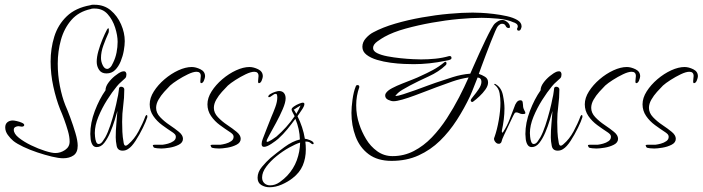

<svg xmlns="http://www.w3.org/2000/svg" viewBox="-20 -618 2957 808"><path d="M246 48Q227 48 198 41Q169 34 137.5 23.5Q106 13 78.5 0Q51 -13 36 -25Q24 -35 13 -50Q2 -65 2 -82Q2 -96 11 -103.5Q20 -111 34 -111Q39 -111 50.5 -108.5Q62 -106 72 -101.5Q82 -97 82 -92Q82 -88 78.5 -86.5Q75 -85 72 -85Q68 -85 64.5 -86Q61 -87 58 -87Q51 -87 44.5 -83.5Q38 -80 38 -72Q38 -55 59.5 -38Q81 -21 111 -6.5Q141 8 169.5 17Q198 26 213 26Q235 26 254 13Q273 0 273 -22Q273 -42 266 -66.5Q259 -91 250 -115.5Q241 -140 233 -158Q216 -201 204.5 -253.5Q193 -306 193 -359Q193 -414 208.5 -464Q224 -514 261 -549.5Q298 -585 360 -596Q365 -598 369.5 -598Q374 -598 378 -598Q418 -598 446 -574.5Q474 -551 489.5 -515.5Q505 -480 505 -445Q505 -428 501 -405Q497 -382 488 -360Q479 -338 464.5 -323.5Q450 -309 428 -309Q407 -309 397 -324Q387 -339 387 -358Q387 -378 394 -403Q401 -428 411 -452Q421 -476 430 -493Q431 -494 432.5 -496.5Q434 -499 436 -499Q438 -499 438 -494V-487Q438 -481 435 -476Q425 -454 415 -426.5Q405 -399 405 -374Q405 -358 412.5 -343Q420 -328 431 -328Q437 -328 443.5 -334Q450 -340 456 -354Q466 -374 470.5 -397Q475 -420 475 -442Q475 -469 464.5 -502Q454 -535 433 -558.5Q412 -582 379 -582H373Q365 -582 362 -580Q311 -569 280.5 -534Q250 -499 236.5 -450.5Q223 -402 223 -350Q223 -302 232 -256Q241 -210 255 -175Q264 -155 276 -122.5Q288 -90 297.5 -58Q307 -26 307 -5Q307 24 289.5 36Q272 48 246 48Z M496 16Q475 16 471 -4Q467 -24 467 -40Q467 -68 469.5 -95.5Q472 -123 474 -151Q470 -137 462.5 -112Q455 -87 444 -61Q433 -35 419 -17Q405 1 387 1Q375 1 369 -9Q363 -19 361.5 -32.5Q360 -46 360 -54Q360 -101 379 -151Q398 -201 424 -238Q424 -253 435.5 -269Q447 -285 463 -298Q479 -311 491 -316Q497 -318 502 -318Q507 -318 509.5 -314Q512 -310 512 -305Q512 -301 511 -296.5Q510 -292 507 -289Q498 -280 489.5 -273Q481 -266 472 -255Q452 -231 430.5 -197Q409 -163 394 -126.5Q379 -90 379 -58Q379 -54 380 -42.5Q381 -31 384.5 -21.5Q388 -12 395 -12Q404 -12 411.5 -22.5Q419 -33 423 -40Q434 -60 444 -90Q454 -120 462 -151Q470 -182 474 -204Q476 -211 477 -217.5Q478 -224 479 -231Q480 -234 480 -238.5Q480 -243 481 -247Q483 -253 490 -253Q495 -253 499 -250Q503 -247 503 -242V-240Q503 -206 498.5 -173Q494 -140 494 -105Q494 -85 495 -63Q496 -41 500 -20Q500 -17 502 -11Q504 -5 509 -5Q512 -5 515.5 -7.5Q519 -10 520 -11Q545 -32 563 -65.5Q581 -99 592 -129Q595 -134 597 -134Q600 -134 600 -129V-125Q595 -108 581 -79.5Q567 -51 550.5 -25.5Q534 0 519 9Q509 16 496 16Z M659 7Q655 7 641.5 6Q628 5 626 1L623 -6Q623 -8 627 -8.5Q631 -9 632 -9H665Q674 -10 687 -13.5Q700 -17 710 -24Q720 -31 720 -42Q720 -49 715 -54Q710 -59 705 -62Q685 -75 662.5 -91.5Q640 -108 625 -130Q610 -152 610 -179Q610 -206 627.5 -233.5Q645 -261 672.5 -284.5Q700 -308 730.5 -322Q761 -336 787 -336Q804 -336 823.5 -326.5Q843 -317 843 -297Q843 -291 838.5 -279.5Q834 -268 826 -268Q824 -268 823.5 -271.5Q823 -275 823 -276Q823 -282 824 -287.5Q825 -293 825 -298Q825 -316 807 -316Q793 -316 771 -305.5Q749 -295 728 -281.5Q707 -268 696 -258Q685 -247 671 -231.5Q657 -216 647 -198.5Q637 -181 637 -164Q637 -143 654 -125Q671 -107 693.5 -92Q716 -77 733 -63Q750 -49 750 -34Q750 -18 732.5 -9Q715 0 693.5 3.5Q672 7 659 7Z M902 7Q898 7 884.5 6Q871 5 869 1L866 -6Q866 -8 870 -8.5Q874 -9 875 -9H908Q917 -10 930 -13.5Q943 -17 953 -24Q963 -31 963 -42Q963 -49 958 -54Q953 -59 948 -62Q928 -75 905.5 -91.5Q883 -108 868 -130Q853 -152 853 -179Q853 -206 870.5 -233.5Q888 -261 915.5 -284.5Q943 -308 973.5 -322Q1004 -336 1030 -336Q1047 -336 1066.5 -326.5Q1086 -317 1086 -297Q1086 -291 1081.5 -279.5Q1077 -268 1069 -268Q1067 -268 1066.5 -271.5Q1066 -275 1066 -276Q1066 -282 1067 -287.5Q1068 -293 1068 -298Q1068 -316 1050 -316Q1036 -316 1014 -305.5Q992 -295 971 -281.5Q950 -268 939 -258Q928 -247 914 -231.5Q900 -216 890 -198.5Q880 -181 880 -164Q880 -143 897 -125Q914 -107 936.5 -92Q959 -77 976 -63Q993 -49 993 -34Q993 -18 975.5 -9Q958 0 936.5 3.5Q915 7 902 7Z M1114 170Q1095 170 1079.5 160.5Q1064 151 1064 130Q1064 106 1082.5 84Q1101 62 1118 47Q1143 26 1177 1Q1211 -24 1242 -31Q1241 -75 1223 -118Q1207 -96 1189.5 -74.5Q1172 -53 1151 -34Q1142 -26 1122.5 -13Q1103 0 1091 0Q1081 0 1081 -12Q1081 -22 1086 -34Q1095 -57 1104 -80.5Q1113 -104 1122 -126Q1130 -144 1138.5 -167Q1147 -190 1147 -209Q1147 -212 1146 -217.5Q1145 -223 1140 -223Q1134 -223 1125.5 -216Q1117 -209 1112 -209Q1109 -209 1109 -211Q1109 -217 1118 -222.5Q1127 -228 1138 -231.5Q1149 -235 1154 -235Q1168 -235 1175 -226.5Q1182 -218 1182 -204Q1182 -187 1170 -159Q1158 -131 1142 -101.5Q1126 -72 1114 -50.5Q1102 -29 1102 -24Q1102 -21 1104 -21Q1110 -21 1124 -30Q1138 -39 1143 -43Q1187 -81 1220 -129Q1218 -133 1212.5 -143Q1207 -153 1207 -157Q1207 -163 1217 -170Q1227 -177 1238.5 -181.5Q1250 -186 1254 -186Q1261 -186 1261 -180Q1261 -171 1249 -154Q1237 -137 1232 -129Q1243 -107 1251 -83Q1259 -59 1263 -34Q1270 -34 1285 -28Q1300 -22 1300 -14Q1300 -11 1296 -11Q1293 -11 1286 -17Q1279 -23 1265 -22Q1266 -14 1266.5 -6Q1267 2 1267 11Q1267 48 1254 78.5Q1241 109 1211 132Q1192 147 1166 158.5Q1140 170 1114 170ZM1227 -139Q1232 -147 1236.5 -156Q1241 -165 1245 -174Q1237 -170 1230.5 -165.5Q1224 -161 1216 -156Q1220 -152 1222 -148Q1224 -144 1227 -139ZM1117 162Q1138 162 1157 148.5Q1176 135 1189 121Q1216 92 1229 56.5Q1242 21 1243 -18Q1224 -12 1197 3Q1170 18 1144 39Q1118 60 1100.5 83.5Q1083 107 1083 129Q1083 144 1092.5 153Q1102 162 1117 162Z M1721 -348Q1706 -348 1680 -349Q1654 -350 1624 -354Q1594 -358 1567 -366Q1540 -374 1522.5 -387.5Q1505 -401 1505 -421Q1505 -441 1520 -457.5Q1535 -474 1551 -482Q1590 -503 1643 -518.5Q1696 -534 1755 -544.5Q1814 -555 1870 -560Q1926 -565 1969 -565Q1980 -565 2003.5 -564Q2027 -563 2056.5 -559.5Q2086 -556 2113 -550Q2140 -544 2157.5 -533.5Q2175 -523 2175 -507Q2175 -503 2172 -496Q2169 -489 2163 -489Q2156 -489 2156 -496Q2156 -499 2157.5 -501Q2159 -503 2159 -507Q2159 -514 2152.5 -518.5Q2146 -523 2141 -524Q2115 -536 2075.5 -539.5Q2036 -543 2007 -543Q1966 -543 1911 -538Q1856 -533 1797.5 -522.5Q1739 -512 1686.5 -497.5Q1634 -483 1598 -463Q1587 -457 1568.5 -444Q1550 -431 1550 -416Q1550 -403 1567 -394.5Q1584 -386 1610.5 -381Q1637 -376 1666 -373Q1695 -370 1718.5 -369Q1742 -368 1752 -368Q1782 -368 1812 -371Q1842 -374 1870 -382H1873Q1880 -382 1880 -374Q1880 -369 1874 -367Q1870 -365 1864.5 -364Q1859 -363 1854 -362Q1786 -348 1721 -348ZM1628 59Q1569 59 1531.5 31Q1494 3 1476.5 -43.5Q1459 -90 1459 -143Q1459 -166 1463.5 -199Q1468 -232 1477 -254Q1479 -260 1484 -260Q1492 -260 1492 -253V-251Q1479 -215 1479 -175Q1479 -133 1492 -95Q1502 -64 1520.5 -33Q1539 -2 1567.5 18.5Q1596 39 1632 39Q1680 39 1721.5 17.5Q1763 -4 1797.5 -40Q1832 -76 1860.5 -120Q1889 -164 1912 -208.5Q1935 -253 1952 -292Q1918 -287 1883.5 -275Q1849 -263 1817 -251Q1804 -246 1779 -236.5Q1754 -227 1726 -216.5Q1698 -206 1673.5 -199Q1649 -192 1636 -192Q1626 -192 1613.5 -198Q1601 -204 1601 -216Q1601 -222 1604 -226Q1611 -237 1630 -247Q1649 -257 1672 -266Q1695 -275 1716.5 -283.5Q1738 -292 1750 -298Q1777 -310 1802 -323.5Q1827 -337 1850 -356Q1852 -358 1854 -358Q1859 -358 1859 -351Q1859 -347 1856 -344Q1827 -316 1784 -296.5Q1741 -277 1705 -258Q1690 -250 1673 -240Q1656 -230 1645 -216L1644 -214H1646Q1654 -214 1677.5 -221.5Q1701 -229 1729 -239Q1757 -249 1780.5 -258Q1804 -267 1814 -270Q1849 -282 1885.5 -293.5Q1922 -305 1959 -308Q1964 -319 1974 -342Q1984 -365 1997 -393.5Q2010 -422 2023 -449Q2036 -476 2047 -496Q2058 -516 2065 -521Q2071 -526 2078 -530Q2085 -534 2094 -534Q2104 -534 2115 -525Q2126 -516 2126 -505Q2126 -500 2121 -500Q2112 -500 2108 -509Q2104 -518 2093 -518Q2087 -518 2083.5 -515Q2080 -512 2076 -509Q2072 -505 2064 -486.5Q2056 -468 2045.5 -441.5Q2035 -415 2024.5 -387Q2014 -359 2006 -337.5Q1998 -316 1995 -307Q2008 -303 2021 -295Q2034 -287 2034 -271Q2034 -257 2023 -241.5Q2012 -226 1997.5 -212.5Q1983 -199 1972 -191Q1971 -191 1970.5 -190Q1970 -189 1968 -189Q1961 -189 1961 -196Q1961 -200 1972 -213Q1983 -226 1994.5 -243Q2006 -260 2006 -274Q2006 -290 1990 -292Q1982 -273 1974.5 -253Q1967 -233 1958 -213Q1934 -162 1902.5 -113Q1871 -64 1831.5 -25.5Q1792 13 1741.5 36Q1691 59 1628 59Z M2078 -13Q2071 -13 2065 -20Q2059 -27 2059 -34Q2059 -37 2061 -41Q2072 -72 2079 -112.5Q2086 -153 2086 -185Q2086 -204 2082.5 -225.5Q2079 -247 2063 -260Q2060 -260 2060 -264Q2060 -265 2062 -265Q2065 -265 2067 -263Q2090 -249 2096.5 -217.5Q2103 -186 2103 -162Q2103 -139 2100 -115Q2097 -91 2092 -68V-63Q2092 -63 2092.5 -61.5Q2093 -60 2094 -60Q2096 -60 2097 -62Q2098 -64 2099 -65Q2114 -88 2124.5 -115.5Q2135 -143 2145 -169Q2147 -177 2153.5 -186.5Q2160 -196 2170 -196Q2178 -196 2179.5 -188.5Q2181 -181 2181 -176Q2181 -164 2186 -155Q2191 -146 2191 -143Q2191 -139 2186 -138.5Q2181 -138 2179 -138Q2172 -138 2165.5 -141.5Q2159 -145 2152 -145Q2149 -145 2146 -142Q2140 -132 2135 -121Q2130 -110 2125 -100Q2118 -84 2109.5 -67Q2101 -50 2094 -33Q2092 -27 2090.5 -21.5Q2089 -16 2082 -13Z M2327 16Q2306 16 2302 -4Q2298 -24 2298 -40Q2298 -68 2300.5 -95.5Q2303 -123 2305 -151Q2301 -137 2293.5 -112Q2286 -87 2275 -61Q2264 -35 2250 -17Q2236 1 2218 1Q2206 1 2200 -9Q2194 -19 2192.5 -32.5Q2191 -46 2191 -54Q2191 -101 2210 -151Q2229 -201 2255 -238Q2255 -253 2266.5 -269Q2278 -285 2294 -298Q2310 -311 2322 -316Q2328 -318 2333 -318Q2338 -318 2340.5 -314Q2343 -310 2343 -305Q2343 -301 2342 -296.5Q2341 -292 2338 -289Q2329 -280 2320.5 -273Q2312 -266 2303 -255Q2283 -231 2261.5 -197Q2240 -163 2225 -126.5Q2210 -90 2210 -58Q2210 -54 2211 -42.5Q2212 -31 2215.5 -21.5Q2219 -12 2226 -12Q2235 -12 2242.5 -22.5Q2250 -33 2254 -40Q2265 -60 2275 -90Q2285 -120 2293 -151Q2301 -182 2305 -204Q2307 -211 2308 -217.5Q2309 -224 2310 -231Q2311 -234 2311 -238.5Q2311 -243 2312 -247Q2314 -253 2321 -253Q2326 -253 2330 -250Q2334 -247 2334 -242V-240Q2334 -206 2329.5 -173Q2325 -140 2325 -105Q2325 -85 2326 -63Q2327 -41 2331 -20Q2331 -17 2333 -11Q2335 -5 2340 -5Q2343 -5 2346.5 -7.5Q2350 -10 2351 -11Q2376 -32 2394 -65.5Q2412 -99 2423 -129Q2426 -134 2428 -134Q2431 -134 2431 -129V-125Q2426 -108 2412 -79.5Q2398 -51 2381.5 -25.5Q2365 0 2350 9Q2340 16 2327 16Z M2490 7Q2486 7 2472.5 6Q2459 5 2457 1L2454 -6Q2454 -8 2458 -8.5Q2462 -9 2463 -9H2496Q2505 -10 2518 -13.5Q2531 -17 2541 -24Q2551 -31 2551 -42Q2551 -49 2546 -54Q2541 -59 2536 -62Q2516 -75 2493.5 -91.5Q2471 -108 2456 -130Q2441 -152 2441 -179Q2441 -206 2458.5 -233.5Q2476 -261 2503.5 -284.5Q2531 -308 2561.5 -322Q2592 -336 2618 -336Q2635 -336 2654.5 -326.5Q2674 -317 2674 -297Q2674 -291 2669.5 -279.5Q2665 -268 2657 -268Q2655 -268 2654.5 -271.5Q2654 -275 2654 -276Q2654 -282 2655 -287.5Q2656 -293 2656 -298Q2656 -316 2638 -316Q2624 -316 2602 -305.5Q2580 -295 2559 -281.5Q2538 -268 2527 -258Q2516 -247 2502 -231.5Q2488 -216 2478 -198.5Q2468 -181 2468 -164Q2468 -143 2485 -125Q2502 -107 2524.5 -92Q2547 -77 2564 -63Q2581 -49 2581 -34Q2581 -18 2563.5 -9Q2546 0 2524.5 3.5Q2503 7 2490 7Z M2733 7Q2729 7 2715.5 6Q2702 5 2700 1L2697 -6Q2697 -8 2701 -8.5Q2705 -9 2706 -9H2739Q2748 -10 2761 -13.5Q2774 -17 2784 -24Q2794 -31 2794 -42Q2794 -49 2789 -54Q2784 -59 2779 -62Q2759 -75 2736.5 -91.5Q2714 -108 2699 -130Q2684 -152 2684 -179Q2684 -206 2701.5 -233.5Q2719 -261 2746.5 -284.5Q2774 -308 2804.5 -322Q2835 -336 2861 -336Q2878 -336 2897.5 -326.5Q2917 -317 2917 -297Q2917 -291 2912.5 -279.5Q2908 -268 2900 -268Q2898 -268 2897.5 -271.5Q2897 -275 2897 -276Q2897 -282 2898 -287.5Q2899 -293 2899 -298Q2899 -316 2881 -316Q2867 -316 2845 -305.5Q2823 -295 2802 -281.5Q2781 -268 2770 -258Q2759 -247 2745 -231.5Q2731 -216 2721 -198.5Q2711 -181 2711 -164Q2711 -143 2728 -125Q2745 -107 2767.5 -92Q2790 -77 2807 -63Q2824 -49 2824 -34Q2824 -18 2806.5 -9Q2789 0 2767.5 3.5Q2746 7 2733 7Z"/></svg>

Font: Sassy Frass
Style: Regular
Weight: 400
Designer: Robert E. Leuschke
Foundry: Robert E. Leuschke
Version: Version 1.010; ttfautohint (v1.8.3)